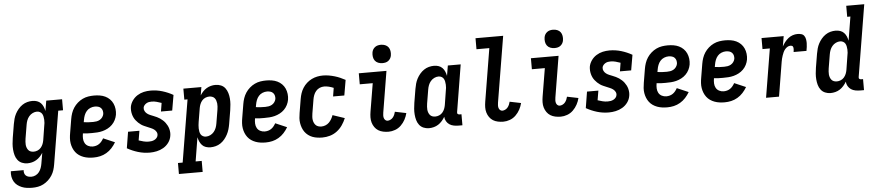

<svg xmlns="http://www.w3.org/2000/svg" viewBox="-57 -1097 7609 1667"><g transform="rotate(-5 3747.5 -263.5)"><path d="M168 223Q144 223 121 220Q98 217 77 208.5Q56 200 38.5 186.5Q21 173 10 153.5Q-1 134 -5 111Q-9 88 -6 64H106Q104 77 107.5 90Q111 103 120 111.5Q129 120 142 123.5Q155 127 168 127Q187 127 205.5 118Q224 109 236 93Q248 77 254.5 58.5Q261 40 264 22L280 -72Q269 -54 254 -38.5Q239 -23 221.5 -12.5Q204 -2 184 3Q164 8 144 8Q119 8 96.5 -1.5Q74 -11 59.5 -30Q45 -49 38.5 -72.5Q32 -96 30 -121Q28 -146 30 -171.5Q32 -197 36 -222L56 -342Q60 -365 66 -387Q72 -409 83 -430Q94 -451 110 -470Q126 -489 146 -502.5Q166 -516 188.5 -522Q211 -528 234 -528Q255 -528 274 -521.5Q293 -515 306.5 -501Q320 -487 327.5 -469Q335 -451 339 -431L354 -520H492V-424H450L374 37Q370 62 362.5 86Q355 110 341 132Q327 154 307.5 172Q288 190 265 202Q242 214 217 218.5Q192 223 168 223ZM207 -88Q224 -88 241 -95Q258 -102 270 -116Q282 -130 288.5 -146.5Q295 -163 298 -180L317 -300Q320 -314 321.5 -328Q323 -342 322 -356Q321 -370 318.5 -383.5Q316 -397 309.5 -408Q303 -419 291 -425.5Q279 -432 265 -432Q246 -432 227.5 -423Q209 -414 196 -398.5Q183 -383 176 -364.5Q169 -346 166 -327L146 -207Q144 -193 143 -179.5Q142 -166 143 -153.5Q144 -141 148.5 -128.5Q153 -116 161 -106.5Q169 -97 181 -92.5Q193 -88 207 -88Z M721 8Q698 8 676 5Q654 2 633.5 -5.5Q613 -13 595.5 -25Q578 -37 565 -54Q552 -71 544 -91Q536 -111 532.5 -132.5Q529 -154 530.5 -177Q532 -200 536 -222L556 -342Q560 -367 568.5 -392Q577 -417 591.5 -439Q606 -461 626.5 -479Q647 -497 671 -508.5Q695 -520 720.5 -524Q746 -528 771 -528Q796 -528 821 -524Q846 -520 868 -509.5Q890 -499 907 -482Q924 -465 934 -443Q944 -421 947 -395.5Q950 -370 946 -345Q942 -322 931 -300Q920 -278 902.5 -260.5Q885 -243 863 -231.5Q841 -220 818 -214Q795 -208 771.5 -206.5Q748 -205 725 -205Q705 -205 685.5 -205.5Q666 -206 646 -209V-207Q642 -185 643 -163.5Q644 -142 653.5 -124.5Q663 -107 681.5 -97.5Q700 -88 721 -88Q736 -88 750.5 -92Q765 -96 777.5 -104.5Q790 -113 800 -125.5Q810 -138 817 -151L917 -108Q902 -82 881 -59Q860 -36 833.5 -20.5Q807 -5 778.5 1.5Q750 8 721 8ZM744 -300Q758 -300 773 -302.5Q788 -305 801.5 -312.5Q815 -320 824.5 -333Q834 -346 837 -361Q839 -376 835.5 -390Q832 -404 822.5 -414Q813 -424 799 -428Q785 -432 770 -432Q750 -432 730.5 -424Q711 -416 697.5 -400.5Q684 -385 676.5 -365.5Q669 -346 666 -327L662 -305Q662 -305 662 -305Q662 -305 662 -305Q682 -302 702.5 -301Q723 -300 744 -300Z M1212 8Q1158 8 1108.5 -7Q1059 -22 1015 -47L1038 -189H1137L1123 -106Q1144 -99 1165.5 -93.5Q1187 -88 1210 -88Q1223 -88 1235 -90Q1247 -92 1258.5 -97.5Q1270 -103 1279 -113Q1288 -123 1290 -136Q1293 -152 1285 -166Q1277 -180 1265 -188.5Q1253 -197 1238.5 -203Q1224 -209 1210 -215Q1196 -221 1182 -227Q1168 -233 1155.5 -241.5Q1143 -250 1132 -260.5Q1121 -271 1111.5 -283Q1102 -295 1095.5 -308.5Q1089 -322 1085 -337.5Q1081 -353 1080 -368.5Q1079 -384 1081 -401Q1086 -430 1104 -456Q1122 -482 1148.5 -498.5Q1175 -515 1204 -521.5Q1233 -528 1263 -528Q1316 -528 1365.5 -513Q1415 -498 1459 -473L1436 -339H1338L1350 -413Q1330 -420 1308.5 -426Q1287 -432 1264 -432Q1252 -432 1241 -430Q1230 -428 1219.5 -422Q1209 -416 1201 -406.5Q1193 -397 1191 -385Q1189 -369 1196.5 -355Q1204 -341 1216 -332Q1228 -323 1242.5 -317Q1257 -311 1271 -305.5Q1285 -300 1299 -293.5Q1313 -287 1325.5 -278.5Q1338 -270 1349.5 -259.5Q1361 -249 1370 -237Q1379 -225 1386 -211.5Q1393 -198 1397 -183Q1401 -168 1402 -152Q1403 -136 1400 -120Q1395 -89 1376 -63Q1357 -37 1329.5 -21Q1302 -5 1271.5 1.5Q1241 8 1212 8Z M1446 215V119H1487L1577 -424H1549V-520H1706L1694 -448Q1705 -466 1719.5 -481.5Q1734 -497 1752 -507.5Q1770 -518 1789.5 -523Q1809 -528 1829 -528Q1855 -528 1877.5 -518.5Q1900 -509 1914 -490Q1928 -471 1935 -447.5Q1942 -424 1944 -399Q1946 -374 1944 -348.5Q1942 -323 1938 -298L1918 -178Q1914 -155 1907.5 -133Q1901 -111 1890 -90Q1879 -69 1863.5 -50Q1848 -31 1828 -17.5Q1808 -4 1785 2Q1762 8 1740 8Q1719 8 1699.5 1.5Q1680 -5 1667 -19Q1654 -33 1646 -51Q1638 -69 1634 -89L1600 119H1653V215ZM1708 -88Q1728 -88 1746.5 -97Q1765 -106 1778 -121.5Q1791 -137 1798 -155.5Q1805 -174 1808 -193L1828 -313Q1830 -327 1831 -340.5Q1832 -354 1830.5 -366.5Q1829 -379 1825 -391.5Q1821 -404 1813 -413.5Q1805 -423 1792.5 -427.5Q1780 -432 1767 -432Q1750 -432 1733 -425Q1716 -418 1704 -404Q1692 -390 1685.5 -373.5Q1679 -357 1676 -340L1656 -220Q1654 -206 1652.5 -192Q1651 -178 1651.5 -164Q1652 -150 1654.5 -136.5Q1657 -123 1663.5 -112Q1670 -101 1682 -94.5Q1694 -88 1708 -88Z M2221 8Q2198 8 2176 5Q2154 2 2133.5 -5.5Q2113 -13 2095.5 -25Q2078 -37 2065 -54Q2052 -71 2044 -91Q2036 -111 2032.5 -132.5Q2029 -154 2030.5 -177Q2032 -200 2036 -222L2056 -342Q2060 -367 2068.5 -392Q2077 -417 2091.5 -439Q2106 -461 2126.5 -479Q2147 -497 2171 -508.5Q2195 -520 2220.5 -524Q2246 -528 2271 -528Q2296 -528 2321 -524Q2346 -520 2368 -509.5Q2390 -499 2407 -482Q2424 -465 2434 -443Q2444 -421 2447 -395.5Q2450 -370 2446 -345Q2442 -322 2431 -300Q2420 -278 2402.5 -260.5Q2385 -243 2363 -231.5Q2341 -220 2318 -214Q2295 -208 2271.5 -206.5Q2248 -205 2225 -205Q2205 -205 2185.5 -205.5Q2166 -206 2146 -209V-207Q2142 -185 2143 -163.5Q2144 -142 2153.5 -124.5Q2163 -107 2181.5 -97.5Q2200 -88 2221 -88Q2236 -88 2250.5 -92Q2265 -96 2277.5 -104.5Q2290 -113 2300 -125.5Q2310 -138 2317 -151L2417 -108Q2402 -82 2381 -59Q2360 -36 2333.5 -20.5Q2307 -5 2278.5 1.5Q2250 8 2221 8ZM2244 -300Q2258 -300 2273 -302.5Q2288 -305 2301.5 -312.5Q2315 -320 2324.5 -333Q2334 -346 2337 -361Q2339 -376 2335.5 -390Q2332 -404 2322.5 -414Q2313 -424 2299 -428Q2285 -432 2270 -432Q2250 -432 2230.5 -424Q2211 -416 2197.5 -400.5Q2184 -385 2176.5 -365.5Q2169 -346 2166 -327L2162 -305Q2162 -305 2162 -305Q2162 -305 2162 -305Q2182 -302 2202.5 -301Q2223 -300 2244 -300Z M2715 8Q2693 8 2671 5Q2649 2 2629 -5.5Q2609 -13 2592 -26Q2575 -39 2563 -55.5Q2551 -72 2543.5 -92Q2536 -112 2532.5 -133.5Q2529 -155 2530.5 -177.5Q2532 -200 2536 -222L2556 -342Q2560 -367 2568 -391Q2576 -415 2590 -437Q2604 -459 2624 -477Q2644 -495 2667.5 -506.5Q2691 -518 2715.5 -523Q2740 -528 2765 -528Q2792 -528 2817.5 -523.5Q2843 -519 2867 -512Q2891 -505 2914 -495Q2937 -485 2959 -473L2936 -339H2838L2850 -413Q2831 -421 2810 -426.5Q2789 -432 2768 -432Q2748 -432 2729 -424Q2710 -416 2696.5 -400Q2683 -384 2676 -365Q2669 -346 2666 -327L2646 -207Q2644 -193 2643 -179Q2642 -165 2644 -151.5Q2646 -138 2651.5 -126Q2657 -114 2666 -105Q2675 -96 2688 -92Q2701 -88 2715 -88Q2733 -88 2750.5 -95Q2768 -102 2781 -115Q2794 -128 2803.5 -144.5Q2813 -161 2819 -178L2923 -143Q2910 -111 2890 -82Q2870 -53 2842 -32Q2814 -11 2781 -1.5Q2748 8 2715 8Z M3292 8Q3268 8 3244.5 3Q3221 -2 3202.5 -13.5Q3184 -25 3171 -43.5Q3158 -62 3151.5 -84Q3145 -106 3145.5 -130Q3146 -154 3150 -178L3191 -424H3078V-520H3319L3260 -162Q3258 -150 3257.5 -138Q3257 -126 3260 -115Q3263 -104 3271.5 -96Q3280 -88 3292 -88Q3304 -88 3317 -94.5Q3330 -101 3338.5 -111.5Q3347 -122 3352.5 -134.5Q3358 -147 3361 -160L3459 -140Q3452 -111 3437.5 -84Q3423 -57 3400.5 -35Q3378 -13 3349 -2.5Q3320 8 3292 8ZM3291 -590Q3271 -590 3253.5 -597Q3236 -604 3225.5 -618Q3215 -632 3212 -651Q3209 -670 3212 -689Q3214 -703 3221 -715Q3228 -727 3239.5 -735.5Q3251 -744 3264 -747Q3277 -750 3291 -750Q3310 -750 3327.5 -743Q3345 -736 3355.5 -722Q3366 -708 3369 -689Q3372 -670 3369 -651Q3367 -637 3360 -625Q3353 -613 3342 -604.5Q3331 -596 3317.5 -593Q3304 -590 3291 -590Z M3644 8Q3619 8 3596.5 -1.5Q3574 -11 3559.5 -30Q3545 -49 3538.5 -72.5Q3532 -96 3530 -121Q3528 -146 3530 -171.5Q3532 -197 3536 -222L3556 -342Q3560 -365 3566 -387Q3572 -409 3583 -430Q3594 -451 3610 -470Q3626 -489 3646 -502.5Q3666 -516 3688.5 -522Q3711 -528 3734 -528Q3755 -528 3774 -521.5Q3793 -515 3806.5 -501Q3820 -487 3827.5 -469Q3835 -451 3839 -431L3854 -520H3966L3899 -111Q3898 -107 3898.5 -102Q3899 -97 3902 -94Q3905 -91 3909.5 -89.5Q3914 -88 3918 -88H3935V8H3902Q3881 8 3860 4Q3839 0 3822.5 -11Q3806 -22 3795.5 -40Q3785 -58 3784 -79Q3773 -60 3758 -43Q3743 -26 3725 -14.5Q3707 -3 3686 2.5Q3665 8 3644 8ZM3707 -88Q3724 -88 3741 -95Q3758 -102 3770 -116Q3782 -130 3788.5 -146.5Q3795 -163 3798 -180L3817 -300Q3820 -314 3821.5 -328Q3823 -342 3822 -356Q3821 -370 3818.5 -383.5Q3816 -397 3809.5 -408Q3803 -419 3791 -425.5Q3779 -432 3765 -432Q3746 -432 3727.5 -423Q3709 -414 3696 -398.5Q3683 -383 3676 -364.5Q3669 -346 3666 -327L3646 -207Q3644 -193 3643 -179.5Q3642 -166 3643 -153.5Q3644 -141 3648.5 -128.5Q3653 -116 3661 -106.5Q3669 -97 3681 -92.5Q3693 -88 3707 -88Z M4292 8Q4268 8 4244.5 3Q4221 -2 4202.5 -13.5Q4184 -25 4171 -43.5Q4158 -62 4151.5 -84Q4145 -106 4145.5 -130Q4146 -154 4150 -178L4226 -639H4114V-735H4355L4260 -162Q4258 -150 4257.5 -138Q4257 -126 4260 -115Q4263 -104 4271.5 -96Q4280 -88 4292 -88Q4304 -88 4317 -94.5Q4330 -101 4338.5 -111.5Q4347 -122 4352.5 -134.5Q4358 -147 4361 -160L4459 -140Q4452 -111 4437.5 -84Q4423 -57 4400.5 -35Q4378 -13 4349 -2.5Q4320 8 4292 8Z M4792 8Q4768 8 4744.5 3Q4721 -2 4702.5 -13.5Q4684 -25 4671 -43.5Q4658 -62 4651.5 -84Q4645 -106 4645.5 -130Q4646 -154 4650 -178L4691 -424H4578V-520H4819L4760 -162Q4758 -150 4757.5 -138Q4757 -126 4760 -115Q4763 -104 4771.5 -96Q4780 -88 4792 -88Q4804 -88 4817 -94.5Q4830 -101 4838.5 -111.5Q4847 -122 4852.5 -134.5Q4858 -147 4861 -160L4959 -140Q4952 -111 4937.5 -84Q4923 -57 4900.5 -35Q4878 -13 4849 -2.5Q4820 8 4792 8ZM4791 -590Q4771 -590 4753.5 -597Q4736 -604 4725.5 -618Q4715 -632 4712 -651Q4709 -670 4712 -689Q4714 -703 4721 -715Q4728 -727 4739.5 -735.5Q4751 -744 4764 -747Q4777 -750 4791 -750Q4810 -750 4827.5 -743Q4845 -736 4855.5 -722Q4866 -708 4869 -689Q4872 -670 4869 -651Q4867 -637 4860 -625Q4853 -613 4842 -604.5Q4831 -596 4817.5 -593Q4804 -590 4791 -590Z M5212 8Q5158 8 5108.5 -7Q5059 -22 5015 -47L5038 -189H5137L5123 -106Q5144 -99 5165.5 -93.5Q5187 -88 5210 -88Q5223 -88 5235 -90Q5247 -92 5258.5 -97.5Q5270 -103 5279 -113Q5288 -123 5290 -136Q5293 -152 5285 -166Q5277 -180 5265 -188.5Q5253 -197 5238.5 -203Q5224 -209 5210 -215Q5196 -221 5182 -227Q5168 -233 5155.5 -241.5Q5143 -250 5132 -260.5Q5121 -271 5111.5 -283Q5102 -295 5095.5 -308.5Q5089 -322 5085 -337.5Q5081 -353 5080 -368.5Q5079 -384 5081 -401Q5086 -430 5104 -456Q5122 -482 5148.5 -498.5Q5175 -515 5204 -521.5Q5233 -528 5263 -528Q5316 -528 5365.5 -513Q5415 -498 5459 -473L5436 -339H5338L5350 -413Q5330 -420 5308.5 -426Q5287 -432 5264 -432Q5252 -432 5241 -430Q5230 -428 5219.5 -422Q5209 -416 5201 -406.5Q5193 -397 5191 -385Q5189 -369 5196.5 -355Q5204 -341 5216 -332Q5228 -323 5242.5 -317Q5257 -311 5271 -305.5Q5285 -300 5299 -293.5Q5313 -287 5325.5 -278.5Q5338 -270 5349.5 -259.5Q5361 -249 5370 -237Q5379 -225 5386 -211.5Q5393 -198 5397 -183Q5401 -168 5402 -152Q5403 -136 5400 -120Q5395 -89 5376 -63Q5357 -37 5329.5 -21Q5302 -5 5271.5 1.5Q5241 8 5212 8Z M5721 8Q5698 8 5676 5Q5654 2 5633.5 -5.5Q5613 -13 5595.5 -25Q5578 -37 5565 -54Q5552 -71 5544 -91Q5536 -111 5532.5 -132.5Q5529 -154 5530.5 -177Q5532 -200 5536 -222L5556 -342Q5560 -367 5568.5 -392Q5577 -417 5591.5 -439Q5606 -461 5626.5 -479Q5647 -497 5671 -508.5Q5695 -520 5720.5 -524Q5746 -528 5771 -528Q5796 -528 5821 -524Q5846 -520 5868 -509.5Q5890 -499 5907 -482Q5924 -465 5934 -443Q5944 -421 5947 -395.5Q5950 -370 5946 -345Q5942 -322 5931 -300Q5920 -278 5902.5 -260.5Q5885 -243 5863 -231.5Q5841 -220 5818 -214Q5795 -208 5771.5 -206.5Q5748 -205 5725 -205Q5705 -205 5685.5 -205.5Q5666 -206 5646 -209V-207Q5642 -185 5643 -163.5Q5644 -142 5653.5 -124.5Q5663 -107 5681.5 -97.5Q5700 -88 5721 -88Q5736 -88 5750.5 -92Q5765 -96 5777.5 -104.5Q5790 -113 5800 -125.5Q5810 -138 5817 -151L5917 -108Q5902 -82 5881 -59Q5860 -36 5833.5 -20.5Q5807 -5 5778.5 1.5Q5750 8 5721 8ZM5744 -300Q5758 -300 5773 -302.5Q5788 -305 5801.5 -312.5Q5815 -320 5824.5 -333Q5834 -346 5837 -361Q5839 -376 5835.5 -390Q5832 -404 5822.5 -414Q5813 -424 5799 -428Q5785 -432 5770 -432Q5750 -432 5730.5 -424Q5711 -416 5697.5 -400.5Q5684 -385 5676.5 -365.5Q5669 -346 5666 -327L5662 -305Q5662 -305 5662 -305Q5662 -305 5662 -305Q5682 -302 5702.5 -301Q5723 -300 5744 -300Z M6221 8Q6198 8 6176 5Q6154 2 6133.5 -5.5Q6113 -13 6095.5 -25Q6078 -37 6065 -54Q6052 -71 6044 -91Q6036 -111 6032.5 -132.5Q6029 -154 6030.5 -177Q6032 -200 6036 -222L6056 -342Q6060 -367 6068.5 -392Q6077 -417 6091.5 -439Q6106 -461 6126.5 -479Q6147 -497 6171 -508.5Q6195 -520 6220.5 -524Q6246 -528 6271 -528Q6296 -528 6321 -524Q6346 -520 6368 -509.5Q6390 -499 6407 -482Q6424 -465 6434 -443Q6444 -421 6447 -395.5Q6450 -370 6446 -345Q6442 -322 6431 -300Q6420 -278 6402.5 -260.5Q6385 -243 6363 -231.5Q6341 -220 6318 -214Q6295 -208 6271.5 -206.5Q6248 -205 6225 -205Q6205 -205 6185.5 -205.5Q6166 -206 6146 -209V-207Q6142 -185 6143 -163.5Q6144 -142 6153.5 -124.5Q6163 -107 6181.5 -97.5Q6200 -88 6221 -88Q6236 -88 6250.5 -92Q6265 -96 6277.5 -104.5Q6290 -113 6300 -125.5Q6310 -138 6317 -151L6417 -108Q6402 -82 6381 -59Q6360 -36 6333.5 -20.5Q6307 -5 6278.5 1.5Q6250 8 6221 8ZM6244 -300Q6258 -300 6273 -302.5Q6288 -305 6301.5 -312.5Q6315 -320 6324.5 -333Q6334 -346 6337 -361Q6339 -376 6335.5 -390Q6332 -404 6322.5 -414Q6313 -424 6299 -428Q6285 -432 6270 -432Q6250 -432 6230.5 -424Q6211 -416 6197.5 -400.5Q6184 -385 6176.5 -365.5Q6169 -346 6166 -327L6162 -305Q6162 -305 6162 -305Q6162 -305 6162 -305Q6182 -302 6202.5 -301Q6223 -300 6244 -300Z M6582 0 6652 -424H6588V-520H6781L6766 -431Q6776 -450 6790 -468Q6804 -486 6821.5 -500Q6839 -514 6860 -521Q6881 -528 6902 -528Q6919 -528 6935 -523.5Q6951 -519 6960 -506Q6969 -493 6972 -476.5Q6975 -460 6975 -443Q6975 -426 6972.5 -409Q6970 -392 6967 -375H6855Q6856 -381 6856.5 -387Q6857 -393 6857.5 -399.5Q6858 -406 6857 -412Q6856 -418 6853 -423Q6850 -428 6844 -430Q6838 -432 6832 -432Q6818 -432 6805 -424Q6792 -416 6783 -404.5Q6774 -393 6768 -379.5Q6762 -366 6757.5 -352.5Q6753 -339 6749.5 -325.5Q6746 -312 6744 -298L6695 0Z M7144 8Q7119 8 7096.5 -1.5Q7074 -11 7059.5 -30Q7045 -49 7038.5 -72.5Q7032 -96 7030 -121Q7028 -146 7030 -171.5Q7032 -197 7036 -222L7056 -342Q7060 -365 7066 -387Q7072 -409 7083 -430Q7094 -451 7110 -470Q7126 -489 7146 -502.5Q7166 -516 7188.5 -522Q7211 -528 7234 -528Q7255 -528 7274 -521.5Q7293 -515 7306.5 -501Q7320 -487 7327.5 -469Q7335 -451 7339 -431L7373 -639H7345V-735H7502L7399 -111Q7398 -107 7398.5 -102Q7399 -97 7402 -94Q7405 -91 7409.5 -89.5Q7414 -88 7418 -88H7435V8H7402Q7381 8 7360 4Q7339 0 7322.5 -11Q7306 -22 7295.5 -40Q7285 -58 7284 -79Q7273 -60 7258 -43Q7243 -26 7225 -14.5Q7207 -3 7186 2.5Q7165 8 7144 8ZM7207 -88Q7224 -88 7241 -95Q7258 -102 7270 -116Q7282 -130 7288.5 -146.5Q7295 -163 7298 -180L7317 -300Q7320 -314 7321.5 -328Q7323 -342 7322 -356Q7321 -370 7318.5 -383.5Q7316 -397 7309.5 -408Q7303 -419 7291 -425.5Q7279 -432 7265 -432Q7246 -432 7227.5 -423Q7209 -414 7196 -398.5Q7183 -383 7176 -364.5Q7169 -346 7166 -327L7146 -207Q7144 -193 7143 -179.5Q7142 -166 7143 -153.5Q7144 -141 7148.5 -128.5Q7153 -116 7161 -106.5Q7169 -97 7181 -92.5Q7193 -88 7207 -88Z"/></g></svg>

Font: Iosevka Gothic
Style: Bold Italic
Weight: 700
Italic angle: -9°
Monospace: yes
Designer: Belleve Invis
Foundry: Belleve Invis
Version: Version 15.5.1; ttfautohint (v1.8.4)